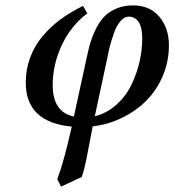

<svg xmlns="http://www.w3.org/2000/svg" viewBox="-20 -464 651 717"><path d="M380.9 -248 334 -29.8Q379.9 -41.5 415.3 -73.5Q450.7 -105.5 470.9 -147.7Q491.2 -189.9 501.2 -233.9Q511.2 -277.8 511.2 -319.8Q511.2 -360.8 498 -381.3Q484.9 -401.9 460.9 -401.9Q444.3 -401.9 429.7 -384.8Q415 -367.7 405.3 -339.6Q395.5 -311.5 390.1 -290.8Q384.8 -270 380.9 -248ZM285.2 196.8 208 232.9 193.8 205.1Q218.8 140.1 248 8.8Q76.2 -7.3 76.2 -155.8Q76.2 -205.1 92.8 -249.5Q109.4 -293.9 139.2 -329.1Q168.9 -364.3 206.3 -391.8Q243.7 -419.4 290 -441.9L306.2 -414.1Q245.6 -369.1 211.2 -296.4Q176.8 -223.6 176.8 -146Q176.8 -45.4 255.9 -28.8L306.2 -259.8Q313 -291.5 321.3 -316.2Q329.6 -340.8 343.3 -365.7Q356.9 -390.6 374.5 -407Q392.1 -423.3 418.2 -433.6Q444.3 -443.8 477.1 -443.8Q539.6 -443.8 575.2 -401.4Q610.8 -358.9 610.8 -294.9Q610.8 -235.4 588.4 -181.9Q565.9 -128.4 527.6 -89.4Q489.3 -50.3 437 -24.7Q384.8 1 326.2 7.8L304.2 122.1Q294.9 170.4 285.2 196.8Z"/></svg>

Font: Common Serif SemiBold
Style: Italic
Weight: 600
Italic angle: -12°
Designer: Philipp H. Poll, Khaled Hosny
Foundry: Stefan Peev, Context Ltd.
Version: Version 1.026